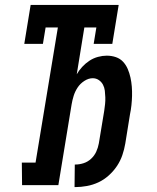

<svg xmlns="http://www.w3.org/2000/svg" viewBox="-20 -755 640 783"><path d="M284 8 285 -84H287Q304 -84 321 -89.5Q338 -95 351.5 -107.5Q365 -120 372.5 -136.5Q380 -153 383 -170L405 -303Q407 -317 408.5 -330.5Q410 -344 409.5 -358Q409 -372 407.5 -385Q406 -398 400 -409.5Q394 -421 383 -428.5Q372 -436 358 -436Q341 -436 324 -425Q307 -414 296.5 -398Q286 -382 280.5 -364.5Q275 -347 272 -329L218 0H70L69 -92H125L216 -643H166L155 -576H79L105 -735H464L438 -576H362L373 -643H324L293 -452Q302 -468 315.5 -482.5Q329 -497 345 -507.5Q361 -518 379.5 -523Q398 -528 415 -528Q435 -528 452.5 -522Q470 -516 482 -503Q494 -490 501 -473.5Q508 -457 512 -439Q516 -421 517.5 -402Q519 -383 518.5 -364Q518 -345 516 -326Q514 -307 510 -288L491 -170Q487 -146 479 -122.5Q471 -99 457 -78Q443 -57 423.5 -39.5Q404 -22 381.5 -11.5Q359 -1 334.5 3.5Q310 8 287 8Z"/></svg>

Font: Iosevka Etoile Semibold
Style: Italic
Weight: 600
Italic angle: -9°
Designer: Belleve Invis
Foundry: Belleve Invis
Version: Version 22.1.2; ttfautohint (v1.8.4)